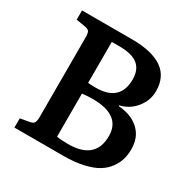

<svg xmlns="http://www.w3.org/2000/svg" viewBox="-158 -847 982 994"><g transform="rotate(30 333.5 -350.0)"><path d="M54.2 0V-55.2L108.9 -64.9Q128.9 -68.4 134.5 -79.3Q140.1 -90.3 140.1 -115.2V-588.9Q140.1 -613.3 134.3 -623Q128.4 -632.8 106.9 -636.2L54.2 -645V-700.2H352.1Q595.2 -700.2 595.2 -529.8Q595.2 -473.6 558.8 -428.7Q522.5 -383.8 466.8 -371.1V-366.2Q543.9 -360.8 589.4 -318.6Q634.8 -276.4 634.8 -206.1Q634.8 -173.3 627 -145.3Q619.1 -117.2 599.1 -89.6Q579.1 -62 547.6 -42.7Q516.1 -23.4 464.8 -11.7Q413.6 0 347.2 0ZM314.9 -389.2Q460 -389.2 460 -522Q460 -579.6 425 -607.9Q390.1 -636.2 314.9 -636.2H269V-391.1Q282.2 -389.2 314.9 -389.2ZM336.9 -64.9Q500 -64.9 500 -206.1Q500 -331.1 331.1 -331.1Q299.8 -331.1 269 -327.1V-69.8Q291.5 -64.9 336.9 -64.9Z"/></g></svg>

Font: Literata Book SemiBold
Style: Regular
Weight: 600
Designer: Latin by Veronika Burian and Jose Scaglione. Greek by Irene Vlachou. Cyrillic by Vera Evstafieva
Foundry: TypeTogether
Version: Version 2.003;PS 002.003;hotconv 1.0.88;makeotf.lib2.5.64775